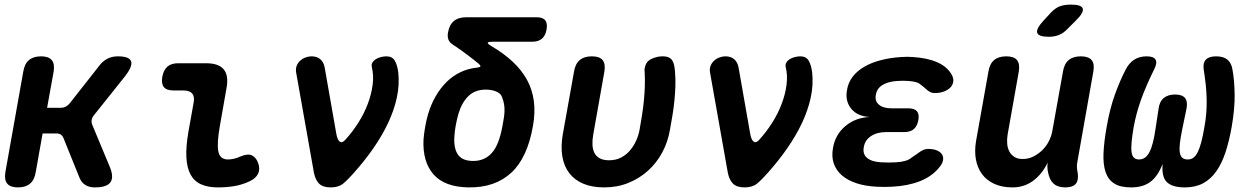

<svg xmlns="http://www.w3.org/2000/svg" viewBox="-20 -805 5440 835"><path d="M57.8 10Q25.3 10 11.6 -6.3Q-2.1 -22.5 3.3 -56L81.3 -494Q86.7 -527.5 106 -543.7Q125.3 -560 158.8 -560Q191.3 -560 205 -543.7Q218.7 -527.5 213.3 -494L184.9 -336.3H244.7Q256.8 -336.3 266.4 -341.4Q275.9 -346.4 283.9 -356.5L410.2 -517.3Q426.4 -539 446.8 -549.5Q467.3 -560 492.3 -560Q541.7 -560 549.9 -539.1Q558 -518.3 525.3 -475.3L388.1 -303.3Q380.1 -293.2 378.6 -282.9Q377.1 -272.7 381.1 -262.6L458.4 -77Q475.9 -33.3 459.8 -11.7Q443.7 10 392.3 10Q367.6 10 350.5 -0.9Q333.5 -11.7 325.1 -33.7L256.2 -204.2Q252.2 -214.3 244.5 -219.5Q236.8 -224.7 224.7 -224.7H165.3L135.3 -56Q129.9 -22.5 110.6 -6.3Q91.3 10 57.8 10Z M936 -256.2Q922.6 -180.7 929.6 -146.1Q936.6 -111.5 971.3 -111.5Q983.4 -111.5 996.7 -114.5Q1010 -117.4 1025.6 -124.3Q1056.7 -137.7 1074.9 -129.6Q1093 -121.5 1102.1 -97.6Q1112.2 -70.6 1102.6 -50.1Q1093 -29.5 1066.7 -17.1Q1032.4 -1 998.4 4.5Q964.3 10 927.7 10Q884.3 10 854.4 -3.4Q824.6 -16.7 808.7 -46Q792.8 -75.3 790.5 -121.6Q788.2 -167.8 799.6 -232.9L821.9 -357.6Q827.3 -384.6 816 -398.1Q804.7 -411.6 777.7 -411.6H734.5Q704.7 -411.6 692.7 -426.3Q680.7 -441 685.8 -470.8Q691.2 -500.6 708.1 -515.3Q725 -530 754.8 -530H876Q931 -530 953.1 -503.1Q975.2 -476.3 965.1 -422Z M1267.9 -489.8Q1265.2 -506.1 1270.3 -518.9Q1275.4 -531.8 1285.5 -541Q1295.7 -550.3 1308.7 -555.1Q1321.7 -560 1334.4 -560Q1358.7 -560 1373 -547.5Q1387.3 -535 1391.7 -513.1L1442.2 -225.6Q1446.9 -197.3 1457 -189.5Q1467 -181.6 1480.1 -195.3Q1513 -231 1538.5 -271.6Q1564.1 -312.1 1579.8 -354.2Q1595.6 -396.3 1600.7 -436.9Q1605.8 -477.4 1597.1 -513.1Q1594.7 -524.2 1599.6 -532.8Q1604.5 -541.4 1613.8 -547.3Q1623.1 -553.2 1635.9 -556.6Q1648.8 -560 1660.6 -560Q1685.7 -560 1696.9 -541.2Q1708 -522.4 1712.1 -489.8Q1717.8 -436 1705.9 -380.8Q1693.9 -325.7 1668 -270.5Q1642 -215.4 1603.8 -160.3Q1565.5 -105.1 1517.3 -51.3Q1493 -23.6 1472.7 -6.8Q1452.4 10 1418 10Q1383.9 10 1367.5 -6.6Q1351.2 -23.1 1345.1 -54.8Z M2117.8 -604Q2171.3 -572.7 2210.1 -536.3Q2248.8 -500 2272 -457.7Q2295.1 -415.3 2301.7 -365.5Q2308.2 -315.7 2297.9 -257.6Q2273.8 -118.5 2203.3 -53.6Q2132.8 11.4 2018 10Q1914.4 8.6 1865.8 -46.1Q1817.3 -100.8 1821.8 -198Q1823.8 -223.4 1829 -253.1Q1834.2 -282.9 1841.6 -308.3Q1854.3 -350.9 1874.6 -386.2Q1894.9 -421.4 1921.8 -448.2Q1948.8 -475 1982.6 -491.1Q2016.4 -507.3 2055.4 -511Q2067.5 -512.7 2069.1 -515.9Q2070.8 -519 2063.4 -526.4Q2039.8 -545.9 2011.9 -567Q1984 -588.1 1948.4 -611.7Q1934.9 -620.4 1930.1 -633Q1925.4 -645.6 1928.1 -662.4Q1933.8 -696.7 1953.6 -713.3Q1973.5 -730 2007.8 -730H2313.7Q2340.4 -730 2351.1 -716.8Q2361.7 -703.6 2357 -676.9Q2352.6 -650.2 2336.9 -636.8Q2321.2 -623.5 2294.5 -623.5H2126.7Q2103.2 -623.5 2101.1 -619.4Q2098.9 -615.3 2117.8 -604ZM2164 -380.5Q2161.1 -390.9 2153.3 -397.6Q2145.5 -404.3 2135.3 -408.1Q2125.2 -412 2114.2 -413.6Q2103.2 -415.3 2093.2 -415.3Q2046.3 -415.3 2017.6 -387.6Q1988.9 -359.9 1974.3 -311.8Q1966.9 -286.4 1962.1 -260.2Q1957.2 -233.9 1955.9 -208.5Q1953 -158.9 1972.1 -132Q1991.1 -105 2038.3 -105Q2087.6 -105 2119 -139.9Q2150.4 -174.8 2165.3 -257.6Q2168.9 -277.2 2171.4 -293.1Q2173.9 -309 2174.1 -323.3Q2174.4 -337.6 2172.2 -351.3Q2170.1 -365 2164 -380.5Z M2476.5 -494Q2481.9 -527.5 2501.2 -543.7Q2520.5 -560 2554 -560Q2587.5 -560 2600.7 -543.7Q2613.9 -527.5 2608.5 -494L2560.1 -220.5Q2555.8 -196.8 2556.6 -176.3Q2557.4 -155.8 2564.8 -140.6Q2572.2 -125.3 2587.9 -116.7Q2603.5 -108 2628.9 -108Q2658.3 -108 2680.9 -119.8Q2703.6 -131.6 2719.9 -150.9Q2736.3 -170.1 2746.7 -193.6Q2757.1 -217.1 2761.4 -240.5Q2767.7 -275.3 2772.5 -306.5Q2777.3 -337.6 2780.3 -367.9Q2783.3 -398.2 2784.3 -428.8Q2785.4 -459.5 2783.5 -494Q2783.5 -498.4 2783 -501.7Q2782.5 -505.1 2784.2 -509.5Q2788.6 -537.3 2812.7 -548.6Q2836.9 -560 2861 -560Q2878.6 -560 2888.6 -555.1Q2898.6 -550.2 2903.9 -541.7Q2909.1 -533.3 2911.8 -521.1Q2914.5 -508.9 2915.5 -494Q2918.4 -460.5 2917.2 -429.3Q2916 -398.2 2913 -367.5Q2910 -336.9 2904.9 -305.6Q2899.7 -274.3 2893.4 -239.8Q2884.4 -187 2859.8 -141.4Q2835.1 -95.8 2797.8 -62.3Q2760.4 -28.7 2712.4 -9.4Q2664.4 10 2608 10Q2554.9 10 2516.9 -6Q2478.9 -22 2455.9 -51.9Q2432.9 -81.8 2425.6 -124.6Q2418.4 -167.3 2427.4 -219.8Z M3067.9 -489.8Q3065.2 -506.1 3070.3 -518.9Q3075.4 -531.8 3085.5 -541Q3095.7 -550.3 3108.7 -555.1Q3121.7 -560 3134.4 -560Q3158.7 -560 3173 -547.5Q3187.3 -535 3191.7 -513.1L3242.2 -225.6Q3246.9 -197.3 3257 -189.5Q3267 -181.6 3280.1 -195.3Q3313 -231 3338.5 -271.6Q3364.1 -312.1 3379.8 -354.2Q3395.6 -396.3 3400.7 -436.9Q3405.8 -477.4 3397.1 -513.1Q3394.7 -524.2 3399.6 -532.8Q3404.5 -541.4 3413.8 -547.3Q3423.1 -553.2 3435.9 -556.6Q3448.8 -560 3460.6 -560Q3485.7 -560 3496.9 -541.2Q3508 -522.4 3512.1 -489.8Q3517.8 -436 3505.9 -380.8Q3493.9 -325.7 3468 -270.5Q3442 -215.4 3403.8 -160.3Q3365.5 -105.1 3317.3 -51.3Q3293 -23.6 3272.7 -6.8Q3252.4 10 3218 10Q3183.9 10 3167.5 -6.6Q3151.2 -23.1 3145.1 -54.8Z M4118.2 -481.4Q4127.4 -465.9 4125.8 -451.1Q4124.1 -436.2 4113.8 -425.2Q4103.5 -414.2 4085.8 -407.2Q4068 -400.3 4044.3 -400.3Q4034.4 -400.3 4027.1 -403.9Q4019.8 -407.5 4013.2 -412.6Q4006.6 -417.7 4000.1 -423.9Q3993.7 -430.1 3984.8 -436Q3977.5 -443.6 3964 -447.5Q3950.6 -451.5 3931.9 -452.8Q3919.2 -453.8 3906.6 -453.8Q3894.1 -453.8 3881.4 -452.8Q3843.5 -450.5 3818.6 -435.7Q3793.7 -420.9 3789.1 -392.9Q3783.5 -366 3802.3 -349.9Q3821 -333.8 3858.2 -333.8H3931.3Q3956.9 -333.8 3967.7 -321.2Q3978.5 -308.5 3973.8 -282.2Q3968.7 -255.9 3953.7 -243.2Q3938.7 -230.6 3912.4 -230.6H3834.2Q3794.1 -230.6 3767.8 -213Q3741.5 -195.5 3736.6 -165Q3731 -134.4 3751.2 -118Q3771.4 -101.5 3811.2 -99.2Q3827.7 -98.2 3844.4 -98.2Q3861 -98.2 3877.5 -99.2Q3900.1 -100.5 3917.2 -105.5Q3934.4 -110.5 3945.9 -120.6Q3955.8 -126.5 3964.3 -133Q3972.8 -139.6 3980.8 -144.9Q3988.8 -150.1 3997.3 -153.7Q4005.8 -157.3 4016.3 -157.3Q4040 -157.3 4055.6 -150.4Q4071.1 -143.4 4077.5 -132.4Q4083.9 -121.4 4080.8 -106.5Q4077.7 -91.7 4063.4 -75.2Q4032.2 -37.2 3979.9 -16.7Q3927.5 3.7 3859.3 7Q3842.8 8 3826 8Q3809.2 8 3793 7Q3743.9 4.7 3705.4 -7.9Q3667 -20.4 3641.7 -42.1Q3616.5 -63.8 3606.1 -94Q3595.7 -124.2 3602.7 -161.9Q3612.7 -219.8 3656.4 -256.6Q3700.1 -293.4 3762.5 -296.3Q3709 -298.9 3681.9 -332.2Q3654.8 -365.6 3663.5 -413.3Q3668.8 -446.2 3688.5 -471.7Q3708.3 -497.2 3739.2 -515Q3770.2 -532.9 3811 -543.4Q3851.8 -554 3899.6 -557Q3912.3 -558 3925.2 -558Q3938.1 -558 3950.1 -557Q4013.4 -553 4056.2 -534.1Q4098.9 -515.2 4118.2 -481.4Z M4612.9 10Q4580.1 10 4562.1 -6.3Q4544.2 -22.5 4538.2 -54.6Q4535.6 -65.1 4535.1 -76.4Q4534.6 -87.7 4536.6 -98.2Q4511.5 -46.7 4472.5 -18.4Q4433.5 10 4383.4 10Q4337.8 10 4304.3 -5.3Q4270.9 -20.5 4250.9 -47.6Q4230.9 -74.7 4224.2 -111.1Q4217.6 -147.5 4224.6 -190.5L4278.7 -494Q4284.1 -527.5 4303.4 -543.7Q4322.7 -560 4356.2 -560Q4389.7 -560 4402.9 -543.7Q4416.1 -527.5 4410.7 -494L4362 -219.3Q4358.7 -199.6 4360.2 -180.7Q4361.6 -161.7 4369.3 -146.9Q4377 -132 4391.2 -122.8Q4405.3 -113.5 4428.1 -113.5Q4452.3 -113.5 4473.9 -124.3Q4495.6 -135 4512.8 -151.9Q4530 -168.7 4541.2 -190.4Q4552.4 -212.1 4556.4 -234.7L4602.9 -494Q4608.3 -527.5 4627.6 -543.7Q4646.9 -560 4680.4 -560Q4713.9 -560 4727.5 -543.7Q4741 -527.5 4734.9 -494L4665.1 -99.2Q4662.8 -87.7 4663.5 -76.9Q4664.1 -66.1 4666.7 -54.6Q4671.7 -21.8 4658.7 -5.9Q4645.7 10 4612.9 10ZM4622.4 -679.1Q4604.8 -660.5 4584.9 -652.8Q4564.9 -645 4541.9 -645Q4496.6 -645 4490.8 -662.3Q4485.1 -679.5 4518.9 -716L4549.2 -748.9Q4570.3 -771.3 4590.6 -778.1Q4610.9 -785 4637.7 -785Q4683.6 -785 4688.8 -767.4Q4694 -749.9 4658.9 -715.5Z M5268.7 -560Q5300.7 -560 5318.2 -545.5Q5335.7 -531 5340.1 -501.7Q5348.5 -455.8 5349.4 -394.1Q5350.3 -332.4 5336.7 -254Q5325.7 -191.2 5309.5 -142.3Q5293.3 -93.5 5269.4 -59.7Q5245.5 -25.9 5212.2 -7.9Q5178.9 10 5133 10Q5078 10 5054.5 -13.2Q5031 -36.4 5036.3 -92.4Q5015.7 -38.7 4983.4 -14.4Q4951 10 4899 10Q4852.4 10 4825.7 -6.9Q4799.1 -23.9 4788 -57Q4777 -90.2 4779.1 -139.5Q4781.3 -188.9 4793 -254Q4806.6 -332.7 4828.9 -394.4Q4851.3 -456.1 4875.7 -502.7Q4890.2 -531 4912.7 -545.5Q4935.3 -560 4967 -560Q4997 -560 5005.5 -545.6Q5013.9 -531.3 4998.7 -502Q4981.4 -466.8 4967.6 -435Q4953.7 -403.3 4942.9 -373Q4932 -342.8 4924 -313.2Q4916 -283.6 4910 -251Q4903.7 -213.6 4901.3 -187.2Q4898.8 -160.8 4901.1 -143.9Q4903.4 -126.9 4911.5 -119.2Q4919.5 -111.5 4933.6 -111.5Q4948.2 -111.5 4959.5 -119.6Q4970.9 -127.7 4979.3 -144.3Q4987.8 -160.8 4994.1 -185.9Q5000.5 -211 5005.5 -246L5018.7 -332.7Q5022.7 -363.7 5041.2 -378.8Q5059.7 -394 5090 -394Q5121.3 -394 5133.6 -378.8Q5145.8 -363.7 5140.1 -332.7L5121.5 -243Q5114.2 -207.2 5111.3 -182.2Q5108.4 -157.1 5111 -141.7Q5113.5 -126.2 5121.9 -118.9Q5130.3 -111.5 5145.6 -111.5Q5159.7 -111.5 5170.2 -119.2Q5180.7 -126.9 5189.1 -143.9Q5197.5 -160.8 5204.4 -187.2Q5211.4 -213.6 5217.7 -251Q5223.7 -283.6 5226 -313.2Q5228.3 -342.8 5227.7 -372.7Q5227.2 -402.7 5224 -434.1Q5220.8 -465.5 5215.1 -500.7Q5210.4 -530.7 5224 -545.3Q5237.7 -560 5268.7 -560Z"/></svg>

Font: Maple Mono
Style: Italic
Weight: 400
Italic angle: -10°
Monospace: yes
Designer: subframe7536
Version: Version 7.300